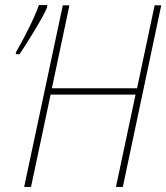

<svg xmlns="http://www.w3.org/2000/svg" viewBox="-20 -735 654 755"><path d="M75 0 227 -714H253L184 -388H519L588 -714H614L463 0H436L513 -363H179L102 0ZM42 -522H57Q78 -553 114 -612Q150 -671 165 -705L166 -715H133Q118 -673 91 -619.5Q64 -566 43 -530Z"/></svg>

Font: Noto Sans UI SemiCondensed Thin
Style: Italic
Weight: 250
Width: 4
Italic angle: -12°
Designer: Monotype Design Team
Foundry: Monotype Imaging Inc.
Version: Version 1.901